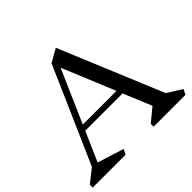

<svg xmlns="http://www.w3.org/2000/svg" viewBox="-189 -1021 1237 1237"><g transform="rotate(-45 429.0 -402.5)"><path d="M842 0H552V-26L642 -100L562 -293H222L134 -92L314 -35L297 0H-3V-26L88 -98L376 -754L466 -805L760 -98L860 -35ZM397 -692 239 -332H546Z"/></g></svg>

Font: Inknut Antiqua Light
Style: Regular
Weight: 300
Designer: Claus Eggers Sørensen
Foundry: Claus Eggers Sørensen
Version: Version 1.003; ttfautohint (v1.8.2) -l 8 -r 50 -G 200 -x 14 